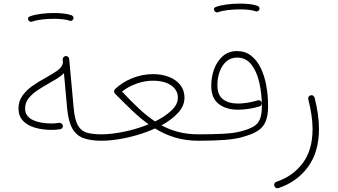

<svg xmlns="http://www.w3.org/2000/svg" viewBox="-20 -777 1853 1054"><path d="M81.5 -181.2Q81.5 -221.2 103 -251.5Q124.5 -281.7 158.2 -305.4Q191.9 -329.1 228 -348.6Q264.6 -368.7 293.2 -388.4Q321.8 -408.2 325.7 -433.1L324.2 -449.7Q323.7 -456.5 328.4 -462.6Q333 -468.8 340.3 -469.2Q347.7 -470.2 353.5 -465.3Q359.4 -460.4 359.9 -453.1L384.3 -185.5Q390.1 -119.6 407.7 -88.6Q425.3 -57.6 456.8 -48.6Q488.3 -39.6 536.6 -39.6H537.1Q554.7 -39.6 554.7 -22Q554.7 -4.4 537.1 -4.4H536.6Q478 -4.4 438.7 -18.6Q399.4 -32.7 377.4 -71Q355.5 -109.4 348.6 -181.6L331.1 -375Q314.5 -358.9 291.5 -344.7Q268.6 -330.6 243.2 -316.4Q212.4 -299.3 183.6 -279.8Q154.8 -260.3 136.2 -236.3Q117.7 -212.4 117.7 -181.2Q117.7 -139.6 158.2 -119.4Q198.7 -99.1 264.6 -99.1Q274.4 -99.1 284.4 -100.1Q294.4 -101.1 305.2 -102.5Q312 -103.5 318.1 -98.9Q324.2 -94.2 325.2 -87.4Q326.2 -80.1 321.5 -74.2Q316.9 -68.4 309.6 -67.4Q298.8 -65.9 287.4 -64.9Q275.9 -64 264.6 -64Q212.9 -64 171.4 -76.2Q129.9 -88.4 105.7 -114.5Q81.5 -140.6 81.5 -181.2ZM134.8 -668Q130.4 -683.1 145 -687.5Q170.9 -696.8 206.5 -701.2Q242.2 -705.6 276.9 -705.6Q306.2 -705.6 331.5 -702.4Q356.9 -699.2 374.5 -692.4Q380.4 -689.5 382.8 -683.1Q385.3 -676.8 381.8 -670.9Q378.9 -666 373.8 -663.6Q368.7 -661.1 363.3 -663.1Q349.1 -668.5 325.9 -671.1Q302.7 -673.8 276.9 -673.8Q242.7 -673.8 209.7 -669.9Q176.8 -666 154.8 -657.7Q148.4 -655.8 142.8 -659.2Q137.2 -662.6 134.8 -668Z M519 -22Q519 -29.8 524.4 -34.7Q529.8 -39.6 537.1 -39.6Q591.8 -39.6 662.1 -54.2Q732.4 -68.8 795.9 -94.7Q749.5 -127.9 704.6 -170.9Q659.7 -213.9 610.4 -263.7Q605.5 -269.5 606.4 -277.1Q607.4 -284.7 612.8 -289.1L613.3 -289.6Q651.9 -326.2 706.8 -348.1Q761.7 -370.1 819.8 -370.1Q868.2 -370.1 907.2 -355Q946.3 -339.8 969.5 -310.8Q992.7 -281.7 992.7 -241.2Q992.7 -195.3 957 -157Q921.4 -118.7 866.7 -88.9Q911.1 -64.9 960.9 -52.2Q1010.7 -39.6 1070.8 -39.6H1071.3Q1088.9 -39.6 1088.9 -22Q1088.9 -4.4 1071.3 -4.4H1070.8Q999.5 -4.4 941.2 -22Q882.8 -39.6 831.1 -71.8Q783.7 -50.3 731.2 -35.2Q678.7 -20 628.4 -12.2Q578.1 -4.4 537.1 -4.4Q529.8 -4.4 524.4 -9.5Q519 -14.6 519 -22ZM818.8 -334Q774.9 -334 730 -318.1Q685.1 -302.2 649.9 -274.4Q698.2 -222.7 742.2 -181.4Q786.1 -140.1 831.1 -110.4Q885.3 -136.7 920.9 -170.2Q956.5 -203.6 956.5 -241.2Q956.5 -282.2 919.7 -308.1Q882.8 -334 818.8 -334Z M1053.7 -22Q1053.7 -39.6 1071.3 -39.6Q1145.5 -39.6 1205.3 -42.7Q1265.1 -45.9 1301.3 -55.7Q1342.8 -66.4 1368.4 -80.3Q1394 -94.2 1405.8 -120.4Q1417.5 -146.5 1417.5 -193.8Q1417.5 -263.7 1403.3 -324.7Q1389.2 -385.7 1359.4 -423.3Q1329.6 -460.9 1281.7 -460.9Q1246.1 -460.9 1221.9 -439.2Q1197.8 -417.5 1185.5 -382.8Q1173.3 -348.1 1173.3 -309.6Q1173.3 -255.9 1204.1 -232.2Q1234.9 -208.5 1286.1 -208.5Q1311 -208.5 1340.6 -213.4Q1370.1 -218.3 1395.5 -226.1Q1402.8 -228.5 1408.4 -224.6Q1414.1 -220.7 1416 -214.8Q1418 -208 1414.8 -201.4Q1411.6 -194.8 1404.8 -192.9Q1343.8 -174.8 1286.1 -174.8Q1221.2 -174.8 1180.4 -206.5Q1139.6 -238.3 1139.6 -306.6Q1139.6 -355.5 1156 -398.9Q1172.4 -442.4 1203.9 -469.5Q1235.4 -496.6 1281.2 -496.6Q1326.2 -496.6 1358.4 -471.4Q1390.6 -446.3 1411.4 -403.6Q1432.1 -360.8 1441.9 -306.6Q1451.7 -252.4 1451.7 -194.3Q1451.7 -141.6 1438 -109.6Q1424.3 -77.6 1395 -58.8Q1365.7 -40 1319.3 -27.3Q1278.3 -13.7 1213.6 -9Q1148.9 -4.4 1071.3 -4.4Q1064 -4.4 1058.8 -9.5Q1053.7 -14.6 1053.7 -22ZM1155.8 -719.7Q1151.4 -734.9 1166 -739.3Q1191.9 -748.5 1227.5 -752.9Q1263.2 -757.3 1297.9 -757.3Q1327.1 -757.3 1352.5 -754.2Q1377.9 -751 1395.5 -744.1Q1401.4 -741.2 1403.8 -734.9Q1406.2 -728.5 1402.8 -722.7Q1399.9 -717.8 1394.8 -715.3Q1389.6 -712.9 1384.3 -714.8Q1370.1 -720.2 1346.9 -722.9Q1323.7 -725.6 1297.9 -725.6Q1263.7 -725.6 1230.7 -721.7Q1197.8 -717.8 1175.8 -709.5Q1169.4 -707.5 1163.8 -710.9Q1158.2 -714.4 1155.8 -719.7Z M1683.1 -252.9Q1691.9 -256.3 1698.5 -252Q1705.1 -247.6 1707 -240.7Q1731 -147.9 1731 -68.4Q1731 57.1 1670.9 139.2Q1610.8 221.2 1508.8 255.4Q1501 257.8 1494.6 254.2Q1488.3 250.5 1486.3 244.1Q1483.4 235.8 1487.1 229.5Q1490.7 223.1 1497.1 221.2Q1588.9 189.9 1642.3 117.9Q1695.8 45.9 1695.8 -68.4Q1695.8 -106 1689.7 -147Q1683.6 -188 1672.4 -231.9Q1670.4 -240.2 1674.1 -245.6Q1677.7 -251 1683.1 -252.9Z"/></svg>

Font: Mikhak ExtraLight
Style: Regular
Weight: 200
Designer: Amin Abedi
Version: Version 3.3